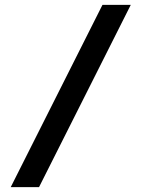

<svg xmlns="http://www.w3.org/2000/svg" viewBox="-20 -742 580 787"><path d="M400 -722H516L140 25H24Z"/></svg>

Font: Bai Jamjuree SemiBold
Style: Regular
Weight: 600
Version: Version 1.000; ttfautohint (v1.6)